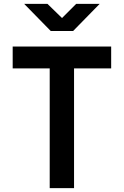

<svg xmlns="http://www.w3.org/2000/svg" viewBox="-20 -970 639 990"><path d="M241.7 -810.1 104.5 -950.2H224.6L299.8 -877L373 -950.2H494.1L356.9 -810.1ZM236.3 0V-617.2H45.4V-730H553.2V-617.2H361.8V0Z"/></svg>

Font: UDEV Gothic 35
Style: Bold
Weight: 700
Version: v2.1.0; ttfautohint (v1.8.4.7-5d5b-dirty) -l 6 -r 45 -G 200 